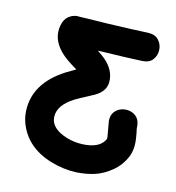

<svg xmlns="http://www.w3.org/2000/svg" viewBox="-110 -819 856 935"><g transform="rotate(15 317.5 -351.5)"><path d="M360 22Q407 19 449 6Q491 -7 531 -40Q570 -72 590 -120Q607 -161 597 -218Q595 -231 593 -241Q588 -259 588 -271Q586 -299 571 -314.5Q556 -330 534.5 -334Q513 -338 492.5 -331Q472 -324 459 -306.5Q446 -289 448 -261Q449 -258 460 -193Q463 -176 462 -174Q440 -122 354 -118Q311 -116 272 -128Q233 -140 212 -159Q187 -181 186 -212Q183 -269 258 -317Q274 -327 329 -356Q351 -367 362 -375Q401 -403 401 -444Q401 -503 347 -549Q332 -562 308 -577L321 -578Q460 -581 531 -585Q565 -587 581 -609Q597 -631 595.5 -658.5Q594 -686 575.5 -706Q557 -726 523 -725Q454 -721 318 -717L213 -715Q191 -715 181 -714H165Q162 -713 159 -713Q154 -712 149 -710Q142 -708 136 -704Q113 -691 104 -665Q83 -597 129 -540Q151 -511 202 -479L230 -462Q202 -446 183 -434Q39 -342 46 -204Q48 -162 67.5 -122.5Q87 -83 118 -55Q162 -15 228 5Q294 25 360 22Z"/></g></svg>

Font: Balsamiq Sans
Style: Bold
Weight: 700
Designer: Michael Angeles
Foundry: Balsamiq SRL
Version: Version 1.020; ttfautohint (v1.8.4.7-5d5b);gftools[0.9.26]